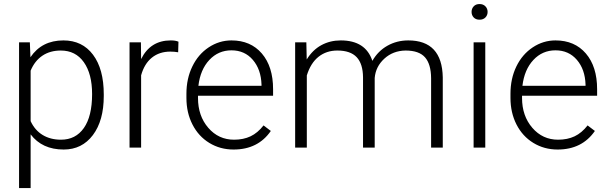

<svg xmlns="http://www.w3.org/2000/svg" viewBox="-20 -741 3056 964"><path d="M501 -258.8Q501 -135.3 446.3 -62.7Q391.6 9.8 299.8 9.8Q191.4 9.8 133.8 -66.4V203.1H75.7V-528.3H129.9L132.8 -453.6Q189.9 -538.1 298.3 -538.1Q393.1 -538.1 447 -466.3Q501 -394.5 501 -267.1ZM442.4 -269Q442.4 -370.1 400.9 -428.7Q359.4 -487.3 285.2 -487.3Q231.4 -487.3 192.9 -461.4Q154.3 -435.5 133.8 -386.2V-132.8Q154.8 -87.4 193.8 -63.5Q232.9 -39.6 286.1 -39.6Q359.9 -39.6 401.1 -98.4Q442.4 -157.2 442.4 -269Z M874.5 -478.5Q856 -481.9 835 -481.9Q780.3 -481.9 742.4 -451.4Q704.6 -420.9 688.5 -362.8V0H630.4V-528.3H687.5L688.5 -444.3Q734.9 -538.1 837.4 -538.1Q861.8 -538.1 876 -531.7Z M1152.8 9.8Q1085.4 9.8 1031 -23.4Q976.6 -56.6 946.3 -116Q916 -175.3 916 -249V-270Q916 -346.2 945.6 -407.2Q975.1 -468.3 1027.8 -503.2Q1080.6 -538.1 1142.1 -538.1Q1238.3 -538.1 1294.7 -472.4Q1351.1 -406.7 1351.1 -293V-260.3H974.1V-249Q974.1 -159.2 1025.6 -99.4Q1077.1 -39.6 1155.3 -39.6Q1202.1 -39.6 1238 -56.6Q1273.9 -73.7 1303.2 -111.3L1339.8 -83.5Q1275.4 9.8 1152.8 9.8ZM1142.1 -488.3Q1076.2 -488.3 1031 -439.9Q985.8 -391.6 976.1 -310.1H1293V-316.4Q1290.5 -392.6 1249.5 -440.4Q1208.5 -488.3 1142.1 -488.3Z M1518.1 -528.3 1520 -442.4Q1549.3 -490.2 1593.3 -514.2Q1637.2 -538.1 1690.9 -538.1Q1815.9 -538.1 1849.6 -435.5Q1877.9 -484.9 1925.3 -511.5Q1972.7 -538.1 2029.8 -538.1Q2199.7 -538.1 2203.1 -352.5V0H2144.5V-348.1Q2144 -418.9 2114 -453.1Q2084 -487.3 2016.1 -487.3Q1953.1 -486.3 1909.7 -446.5Q1866.2 -406.7 1861.3 -349.6V0H1802.7V-352.5Q1802.2 -420.4 1770.8 -453.9Q1739.3 -487.3 1673.8 -487.3Q1618.7 -487.3 1579.1 -455.8Q1539.6 -424.3 1520.5 -362.3V0H1461.9V-528.3Z M2416.5 0H2357.9V-528.3H2416.5ZM2347.7 -681.2Q2347.7 -697.8 2358.4 -709.2Q2369.1 -720.7 2387.7 -720.7Q2406.2 -720.7 2417.2 -709.2Q2428.2 -697.8 2428.2 -681.2Q2428.2 -664.6 2417.2 -653.3Q2406.2 -642.1 2387.7 -642.1Q2369.1 -642.1 2358.4 -653.3Q2347.7 -664.6 2347.7 -681.2Z M2779.8 9.8Q2712.4 9.8 2658 -23.4Q2603.5 -56.6 2573.2 -116Q2543 -175.3 2543 -249V-270Q2543 -346.2 2572.5 -407.2Q2602.1 -468.3 2654.8 -503.2Q2707.5 -538.1 2769 -538.1Q2865.2 -538.1 2921.6 -472.4Q2978 -406.7 2978 -293V-260.3H2601.1V-249Q2601.1 -159.2 2652.6 -99.4Q2704.1 -39.6 2782.2 -39.6Q2829.1 -39.6 2865 -56.6Q2900.9 -73.7 2930.2 -111.3L2966.8 -83.5Q2902.3 9.8 2779.8 9.8ZM2769 -488.3Q2703.1 -488.3 2658 -439.9Q2612.8 -391.6 2603 -310.1H2919.9V-316.4Q2917.5 -392.6 2876.5 -440.4Q2835.4 -488.3 2769 -488.3Z"/></svg>

Font: Vazir Thin UI
Style: Thin-UI
Weight: 100
Designer: Saber Rastikerdar
Foundry: Saber Rastikerdar
Version: Version 30.0.0